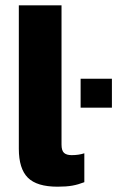

<svg xmlns="http://www.w3.org/2000/svg" viewBox="-20 -694 447 724"><path d="M197 10Q119 10 85 -24Q51 -58 51 -133V-674H212V-149Q212 -126 221.5 -117.5Q231 -109 250 -109Q277 -109 298 -116V-7Q275 2 252.5 6Q230 10 197 10ZM284 -288V-397H402V-288Z"/></svg>

Font: Kanit SemiBold
Style: Regular
Weight: 600
Designer: Katatrad Team
Foundry: CadsonDemak
Version: Version 2.000; ttfautohint (v1.8.3)